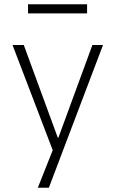

<svg xmlns="http://www.w3.org/2000/svg" viewBox="-20 -704 545 904"><path d="M158 180 237 -19V26L39 -492H92L252 -56H255L415 -492H465L210 180ZM112 -641V-684H390V-641Z"/></svg>

Font: Nunito Sans 7pt SemiCondensed ExtraLight
Style: Regular
Weight: 250
Width: 4
Designer: Vernon Adams
Foundry: Vernon Adams
Version: Version 3.101;gftools[0.9.27]